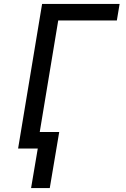

<svg xmlns="http://www.w3.org/2000/svg" viewBox="-20 -755 640 976"><path d="M233 201H138L172 0H72L194 -735H588L574 -651H276L182 -84H281Z"/></svg>

Font: Iosevka SS04 Md Ex Obl
Style: Regular
Weight: 500
Width: 7
Italic angle: -9°
Monospace: yes
Designer: Belleve Invis
Foundry: Belleve Invis
Version: Version 19.0.0; ttfautohint (v1.8.4)